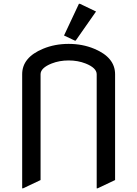

<svg xmlns="http://www.w3.org/2000/svg" viewBox="-20 -980 728 1019"><path d="M97.7 19.5V-585.9Q97.7 -675.3 208.5 -721.2Q270.5 -747.1 344.2 -747.1Q418 -747.1 480 -721.2Q590.8 -675.3 590.8 -585.9V-24.4L498 19.5H493.2V-585.9Q493.2 -619.6 434.1 -643.1Q393.1 -659.2 344.2 -659.2Q295.4 -659.2 254.4 -643.1Q195.3 -619.6 195.3 -585.9V-24.4L102.5 19.5ZM398.9 -960H403.8L489.7 -918.9L381.8 -764.6H377L319.8 -791.5Z"/></svg>

Font: Nova Flat
Style: Book
Weight: 400
Version: Version 2.000